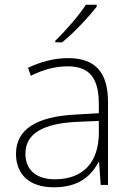

<svg xmlns="http://www.w3.org/2000/svg" viewBox="-20 -786 561 816"><path d="M391 -758V-766H345C318 -723 257 -653 215 -613V-606H244C296 -648 358 -715 391 -758ZM269 -539C208 -539 150 -522 99 -498L111 -464C166 -491 214 -504 268 -504C356 -504 400 -459 400 -345V-305L300 -299C139 -291 48 -238 48 -133C48 -44 105 10 209 10C314 10 367 -37 399 -98H401L408 0H439V-353C439 -482 382 -539 269 -539ZM304 -268 400 -272V-219C399 -101 338 -24 213 -24C134 -24 88 -64 88 -133C88 -221 168 -261 304 -268Z"/></svg>

Font: Noto Sans Lao ExtraLight
Style: Regular
Weight: 200
Designer: Monotype Design Team
Foundry: Monotype Imaging Inc.
Version: Version 2.003